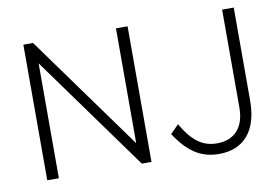

<svg xmlns="http://www.w3.org/2000/svg" viewBox="-76 -828 1424 976"><g transform="rotate(-10 636.0 -340.0)"><path d="M97 -700H147L575 -107V-700H635V0H585L157 -593V0H97ZM801 -165Q837 -101 879.5 -68Q922 -35 980 -35Q1048 -35 1085.5 -76.5Q1123 -118 1123 -196V-700H1183V-222Q1183 -104 1130.5 -42Q1078 20 981 20Q911 20 858 -14.5Q805 -49 758 -122Z"/></g></svg>

Font: Moderustic Light
Style: Regular
Weight: 300
Designer: Tural Alisoy
Foundry: TAFT Foundry
Version: Version 2.120